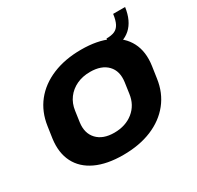

<svg xmlns="http://www.w3.org/2000/svg" viewBox="-139 -785 982 957"><g transform="rotate(-30 352.0 -306.5)"><path d="M312.6 10.1Q219.6 10.1 156.5 -19.5Q93.4 -49.1 65.2 -104.5Q37 -159.9 47.1 -236.6L56.9 -303.4Q67.9 -380.1 111.6 -435.3Q155.4 -490.4 227.3 -520.3Q299.1 -550.1 391.6 -550.1Q485.1 -550.1 548.3 -520.5Q611.4 -490.9 640.1 -435.5Q668.7 -380.1 657.7 -303.4L647.9 -236.6Q637.3 -159.9 593.1 -104.5Q548.9 -49.1 477.5 -19.5Q406.1 10.1 312.6 10.1ZM329.4 -108.3Q394.8 -108.3 438.7 -143.7Q482.6 -179.2 490.6 -239.2L499.4 -300.8Q507.8 -361.3 474.1 -396.5Q440.3 -431.7 374.9 -431.7Q331.8 -431.7 297.5 -415.6Q263.3 -399.5 241.5 -370.2Q219.7 -341 214.2 -300.8L205.4 -239.2Q197.5 -179.7 231.2 -144Q264.9 -108.3 329.4 -108.3ZM529.8 -534.6Q558.3 -534.6 576.4 -542.4Q594.4 -550.1 604.9 -570Q615.4 -589.8 619.9 -624.5H688.6Q667.5 -474.6 521.3 -474.6Z"/></g></svg>

Font: Pathway Extreme 8pt Thin
Style: Italic
Weight: 100
Italic angle: -8°
Designer: Eduardo Rodriguez Tunni
Foundry: Eduardo Rodriguez Tunni
Version: Version 1.000